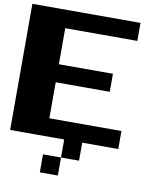

<svg xmlns="http://www.w3.org/2000/svg" viewBox="-104 -861 986 1166"><g transform="rotate(10 389.0 -278.0)"><path d="M333.3 0H0V-777.8H666.7V-666.7H222.2V-444.4H555.6V-333.3H222.2V-111.1H666.7V0H444.4V111.1H333.3ZM333.3 222.2H222.2V111.1H333.3Z"/></g></svg>

Font: Pixeloid Sans
Style: Bold
Weight: 700
Monospace: yes
Designer: GGBot
Version: 0.3